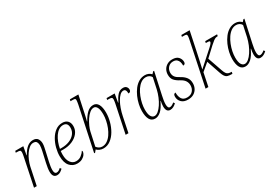

<svg xmlns="http://www.w3.org/2000/svg" viewBox="17 -1620 3503 2490"><g transform="rotate(-30 1768.5 -375.0)"><path d="M383 10Q317 10 317 -78Q317 -103 321.5 -133Q326 -163 334 -200L363 -329Q366 -340 370 -360Q374 -380 377.5 -401.5Q381 -423 381 -440Q381 -465 369.5 -487.5Q358 -510 320 -510Q289 -510 260 -487Q231 -464 205.5 -427Q180 -390 162 -346.5Q144 -303 135 -263L80 0H39L127 -425Q129 -437 131.5 -451.5Q134 -466 134 -477Q134 -499 122.5 -505Q111 -511 77 -511H61L67 -536H188L165 -412H169Q209 -482 248.5 -512.5Q288 -543 334 -543Q383 -543 403.5 -513Q424 -483 424 -442Q424 -416 417.5 -386.5Q411 -357 406 -333L375 -196Q368 -165 363.5 -135Q359 -105 359 -80Q359 -23 394 -23Q410 -23 424.5 -31Q439 -39 456 -55L471 -35Q451 -16 430.5 -3Q410 10 383 10Z M683 10Q618 10 574.5 -39Q531 -88 531 -188Q531 -244 547 -306.5Q563 -369 594.5 -423.5Q626 -478 671.5 -512Q717 -546 775 -546Q825 -546 853 -517.5Q881 -489 881 -437Q881 -381 846 -336Q811 -291 751 -265Q691 -239 616 -239H577Q576 -230 575 -214Q574 -198 574 -186Q574 -109 605.5 -66.5Q637 -24 686 -24Q730 -24 763 -48.5Q796 -73 815 -105Q822 -102 822 -90Q822 -71 806 -47.5Q790 -24 759 -7Q728 10 683 10ZM608 -268Q673 -268 725 -289Q777 -310 807.5 -348.5Q838 -387 838 -438Q838 -516 769 -516Q734 -516 703 -495Q672 -474 648 -438.5Q624 -403 607 -358.5Q590 -314 582 -268Z M1076 10Q1044 10 1018.5 -2.5Q993 -15 979 -30L952 3H938L1075 -644Q1084 -690 1084 -709Q1084 -726 1075 -730.5Q1066 -735 1039 -735H1009L1015 -760H1142L1087 -501Q1081 -472 1074.5 -445.5Q1068 -419 1063 -400H1067Q1103 -466 1144.5 -506Q1186 -546 1238 -546Q1286 -546 1311 -502Q1336 -458 1336 -376Q1336 -313 1318 -245.5Q1300 -178 1266 -120Q1232 -62 1184 -26Q1136 10 1076 10ZM1074 -19Q1115 -19 1149.5 -42.5Q1184 -66 1210.5 -104.5Q1237 -143 1255.5 -190Q1274 -237 1283.5 -285.5Q1293 -334 1293 -375Q1293 -445 1275.5 -479Q1258 -513 1228 -513Q1196 -513 1165 -487Q1134 -461 1107.5 -421.5Q1081 -382 1062.5 -340Q1044 -298 1037 -266L993 -63Q1007 -44 1027.5 -31.5Q1048 -19 1074 -19Z M1499 -423Q1501 -436 1503.5 -451Q1506 -466 1506 -477Q1506 -499 1493.5 -505Q1481 -511 1448 -511H1429L1435 -536H1556L1534 -409H1538Q1567 -470 1600.5 -507.5Q1634 -545 1684 -545Q1717 -545 1733 -526.5Q1749 -508 1749 -485Q1749 -446 1711 -446Q1711 -481 1701 -496.5Q1691 -512 1671 -512Q1644 -512 1618.5 -488.5Q1593 -465 1570 -424.5Q1547 -384 1529 -333Q1511 -282 1500 -228L1453 0H1411Z M1851 10Q1797 10 1772 -34.5Q1747 -79 1747 -159Q1747 -206 1758.5 -259Q1770 -312 1792.5 -363Q1815 -414 1847 -455.5Q1879 -497 1920.5 -521.5Q1962 -546 2012 -546Q2042 -546 2066 -534.5Q2090 -523 2105 -506L2132 -535H2146L2074 -204Q2067 -174 2062 -140.5Q2057 -107 2057 -83Q2057 -55 2064.5 -39Q2072 -23 2090 -23Q2118 -23 2155 -55L2169 -35Q2150 -16 2126 -3Q2102 10 2076 10Q2016 10 2016 -76Q2016 -95 2019 -115Q2022 -135 2026 -155H2022Q1980 -65 1937 -27.5Q1894 10 1851 10ZM1860 -23Q1887 -23 1916.5 -47.5Q1946 -72 1973.5 -113.5Q2001 -155 2022 -205.5Q2043 -256 2055 -308L2090 -472Q2078 -494 2057 -505.5Q2036 -517 2010 -517Q1969 -517 1934.5 -492.5Q1900 -468 1873.5 -428.5Q1847 -389 1828 -341Q1809 -293 1799.5 -245.5Q1790 -198 1790 -158Q1790 -87 1809.5 -55Q1829 -23 1860 -23Z M2343 10Q2279 10 2245.5 -24.5Q2212 -59 2212 -107Q2212 -133 2222.5 -142.5Q2233 -152 2245 -152Q2244 -94 2267 -57Q2290 -20 2346 -20Q2401 -20 2431 -53.5Q2461 -87 2461 -137Q2461 -174 2441.5 -204.5Q2422 -235 2375 -260Q2325 -286 2299.5 -317Q2274 -348 2274 -399Q2274 -441 2292.5 -474Q2311 -507 2344.5 -526.5Q2378 -546 2421 -546Q2484 -546 2512.5 -514Q2541 -482 2541 -441Q2541 -404 2506 -404Q2507 -433 2499.5 -458.5Q2492 -484 2472.5 -500.5Q2453 -517 2418 -517Q2372 -517 2343 -485Q2314 -453 2314 -404Q2315 -367 2334.5 -342Q2354 -317 2397 -295Q2446 -269 2473.5 -233.5Q2501 -198 2501 -145Q2501 -102 2482.5 -67Q2464 -32 2429 -11Q2394 10 2343 10Z M2997 7Q2960 7 2937 0Q2914 -7 2899 -27.5Q2884 -48 2870 -89L2801 -291L2691 -199L2650 0H2608L2743 -647Q2747 -665 2749.5 -682Q2752 -699 2752 -706Q2752 -725 2742.5 -730Q2733 -735 2707 -735H2678L2684 -760H2808L2752 -492Q2740 -433 2724.5 -364Q2709 -295 2696 -236L2922 -439Q2965 -478 2965 -496Q2965 -505 2956 -508Q2947 -511 2906 -511L2912 -536H3090L3085 -511Q3067 -511 3052.5 -506.5Q3038 -502 3017.5 -486.5Q2997 -471 2964 -441L2833 -319L2910 -98Q2921 -67 2933 -50Q2945 -33 2963 -26.5Q2981 -20 3012 -20L3006 7Z M3203 10Q3149 10 3124 -34.5Q3099 -79 3099 -159Q3099 -206 3110.5 -259Q3122 -312 3144.5 -363Q3167 -414 3199 -455.5Q3231 -497 3272.5 -521.5Q3314 -546 3364 -546Q3394 -546 3418 -534.5Q3442 -523 3457 -506L3484 -535H3498L3426 -204Q3419 -174 3414 -140.5Q3409 -107 3409 -83Q3409 -55 3416.5 -39Q3424 -23 3442 -23Q3470 -23 3507 -55L3521 -35Q3502 -16 3478 -3Q3454 10 3428 10Q3368 10 3368 -76Q3368 -95 3371 -115Q3374 -135 3378 -155H3374Q3332 -65 3289 -27.5Q3246 10 3203 10ZM3212 -23Q3239 -23 3268.5 -47.5Q3298 -72 3325.5 -113.5Q3353 -155 3374 -205.5Q3395 -256 3407 -308L3442 -472Q3430 -494 3409 -505.5Q3388 -517 3362 -517Q3321 -517 3286.5 -492.5Q3252 -468 3225.5 -428.5Q3199 -389 3180 -341Q3161 -293 3151.5 -245.5Q3142 -198 3142 -158Q3142 -87 3161.5 -55Q3181 -23 3212 -23Z"/></g></svg>

Font: Noto Serif SemiCondensed ExtraLight
Style: Italic
Weight: 200
Width: 4
Italic angle: -12°
Designer: Monotype Design Team
Foundry: Monotype Imaging Inc.
Version: Version 2.013